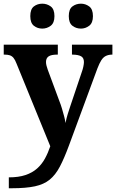

<svg xmlns="http://www.w3.org/2000/svg" viewBox="-20 -774 619 1023"><path d="M27 171Q79.1 171 115.8 158.6Q152.6 146.2 177.7 123.7Q202.8 101.3 219.4 71.1Q235.9 40.9 247.9 5.3L68.1 -435.2Q60.3 -455.6 51.9 -465.7Q43.5 -475.7 32.3 -479.3Q21.2 -483 4.1 -483H-0.1V-536H288.1V-483H283.9Q252.8 -483 238.9 -473.5Q225.1 -464 225.1 -443.7Q225.1 -434.5 227.7 -424.4Q230.2 -414.2 234.2 -403.2L295.6 -237.4Q303.9 -216.7 310.5 -194.4Q317.1 -172.1 322.2 -152.4Q327.3 -132.6 329.1 -118.5Q333.8 -143.4 340.7 -165.7Q347.5 -188 354.1 -207L417 -393.9Q420.8 -403.6 424 -418.8Q427.2 -434.1 427.2 -443.3Q427.2 -465.2 412.7 -473.8Q398.2 -482.4 367.5 -483H363.4V-536H578.9V-483H575.3Q556.9 -482.4 543.3 -475.5Q529.8 -468.7 519.7 -452.8Q509.6 -437 499.3 -410.2L347.9 -0.1Q322.5 68.9 299.1 113.4Q275.7 158 244.7 183.2Q213.8 208.4 166 218.7Q118.2 229 44.1 229H27ZM411.4 -621.6Q385.3 -621.6 365.9 -636.7Q346.5 -651.8 346.5 -688Q346.5 -725.2 365.9 -739.8Q385.3 -754.4 411.4 -754.4Q435.3 -754.4 455.2 -739.8Q475.2 -725.2 475.2 -688Q475.2 -651.8 455.2 -636.7Q435.3 -621.6 411.4 -621.6ZM205.2 -621.6Q179.7 -621.6 160.5 -636.7Q141.4 -651.8 141.4 -688Q141.4 -725.2 160.5 -739.8Q179.7 -754.4 205.2 -754.4Q230.2 -754.4 250.2 -739.8Q270.1 -725.2 270.1 -688Q270.1 -651.8 250.2 -636.7Q230.2 -621.6 205.2 -621.6Z"/></svg>

Font: Noto Serif Hebrew
Style: Regular
Weight: 400
Designer: Monotype Design Team
Foundry: Monotype Imaging Inc.
Version: Version 2.003